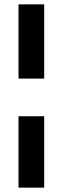

<svg xmlns="http://www.w3.org/2000/svg" viewBox="-20 -790 288 882"><path d="M65 72V-256H183V72ZM65 -429V-770H183V-429Z"/></svg>

Font: Mina
Style: Bold
Weight: 700
Version: Version 1.000